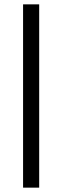

<svg xmlns="http://www.w3.org/2000/svg" viewBox="-20 -790 285 882"><path d="M86 72V-770H160V72Z"/></svg>

Font: Mina
Style: Regular
Weight: 400
Version: Version 1.000